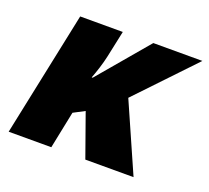

<svg xmlns="http://www.w3.org/2000/svg" viewBox="-100 -676 869 800"><g transform="rotate(20 334.5 -276.5)"><path d="M11.2 0 127 -553.2H315.9L291 -436Q285.2 -409.2 276.1 -380.6Q267.1 -352.1 258.8 -331.1H263.2L451.2 -553.2H668.9L431.2 -303.2L564.9 0H351.1L283.2 -190.9L233.9 -165L200.2 0Z"/></g></svg>

Font: Open Sans ExtraBold
Style: Italic
Weight: 800
Italic angle: -12°
Designer: Monotype Design Team
Foundry: Monotype Imaging Inc.
Version: Version 3.000; ttfautohint (v1.8.4)